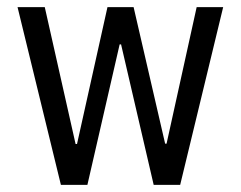

<svg xmlns="http://www.w3.org/2000/svg" viewBox="-20 -516 672 536"><path d="M150 0 29 -496H105L191 -114H195L280 -496H353L441 -115H445L529 -496H603L483 0H409L318 -392H314L224 0Z"/></svg>

Font: Atkinson Hyperlegible Mono ExtraLight
Style: Regular
Weight: 400
Monospace: yes
Version: Version 2.001